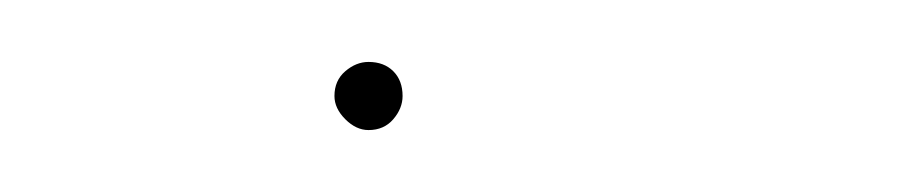

<svg xmlns="http://www.w3.org/2000/svg" viewBox="-20 -32 292 62"><path d="M88 -1Q88 -6 91.5 -9Q95 -12 99 -12Q104 -12 107 -9Q110 -6 110 -1Q110 3 107 6.5Q104 10 99 10Q95 10 91.5 6.5Q88 3 88 -1Z"/></svg>

Font: Jost Thin
Style: Italic
Weight: 200
Italic angle: -5°
Version: Version 3.710